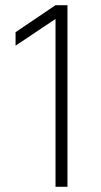

<svg xmlns="http://www.w3.org/2000/svg" viewBox="-20 -720 390 740"><path d="M40 -596 194 -700H240V0H194V-647L40 -544Z"/></svg>

Font: Retni Sans Light
Style: Regular
Weight: 300
Designer: Vitaly Kuzmin
Foundry: ParaType Ltd.
Version: Version 1.00;March 2, 2019;FontCreator 11.5.0.2425 64-bit; t